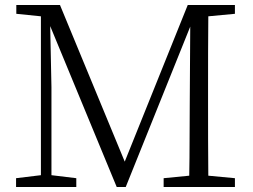

<svg xmlns="http://www.w3.org/2000/svg" viewBox="-20 -745 1010 765"><path d="M44 0H284V-35L185 -47V-398L180 -641L445 0H481L738 -639L736 -327C735 -237 736 -140 734 -45L632 -35V0H916V-35L810 -45C809 -141 809 -238 809 -335V-390C809 -488 809 -585 810 -680L916 -690V-725H728L477 -101L219 -725H45V-690L143 -680V-47L44 -35Z"/></svg>

Font: Kiri Minchoo Light
Style: Regular
Weight: 300
Designer: Ryoko NISHIZUKA 西塚涼子 (kana & ideographs); Frank Grießhammer (Latin, Greek & Cyrillic);
akenotsuki.com/eyeben/fonts/ (U+
Foundry: Adobe
akenotsuki.com/eyeben/fonts/
Version: Version 4.002;hotconv 1.0.119;makeotfexe 2.5.65604